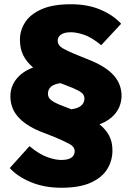

<svg xmlns="http://www.w3.org/2000/svg" viewBox="-20 -739 627 905"><path d="M269 146Q189 146 125.5 119.5Q62 93 26 53L119 -50Q165 -12 203 1.5Q241 15 268 15Q332 15 332 -27Q332 -48 303.5 -62.5Q275 -77 240 -92L168 -120Q99 -149 64 -189.5Q29 -230 29 -285Q29 -330 56.5 -365.5Q84 -401 136 -421Q106 -446 90 -477.5Q74 -509 74 -552Q74 -596 98.5 -634Q123 -672 176 -695.5Q229 -719 314 -719Q394 -719 454.5 -693Q515 -667 551 -627L457 -526Q412 -563 376.5 -575Q341 -587 314 -587Q283 -587 267.5 -576Q252 -565 252 -548Q252 -525 275.5 -511.5Q299 -498 331 -485L412 -452Q483 -422 518 -381.5Q553 -341 553 -286Q552 -241 525.5 -206.5Q499 -172 449 -153Q478 -130 494 -100.5Q510 -71 510 -30Q510 18 485.5 58Q461 98 408 122Q355 146 269 146ZM262 -245 316 -224Q348 -228 363 -241.5Q378 -255 378 -274Q378 -291 365 -301.5Q352 -312 324 -324L265 -347Q206 -339 206 -297Q206 -280 219.5 -268.5Q233 -257 262 -245Z"/></svg>

Font: Lexend Deca ExtraBold
Style: Regular
Weight: 800
Designer: Bonnie Shaver-Troup, Thomas Jockin
Foundry: Lexend
Version: Version 1.008; ttfautohint (v1.8.4.7-5d5b)